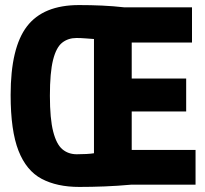

<svg xmlns="http://www.w3.org/2000/svg" viewBox="-20 -729 811 758"><path d="M752 0H499Q444 5 392.5 7Q341 9 293 9Q205 9 144.5 -23Q84 -55 53 -134Q22 -213 22 -354Q22 -541 86.5 -625Q151 -709 292 -709Q338 -709 382.5 -707Q427 -705 471 -700H738V-561H500V-419H715V-289H500V-137H752ZM351 -124V-575Q335 -576 317 -577.5Q299 -579 282 -579Q249 -579 225.5 -560.5Q202 -542 189.5 -492.5Q177 -443 177 -351Q177 -260 190 -209.5Q203 -159 226.5 -139.5Q250 -120 283 -120Q303 -120 321 -121Q339 -122 351 -124Z"/></svg>

Font: Georama SemiCondensed
Style: Bold
Weight: 700
Width: 4
Designer: Jean-Baptiste Levee
Foundry: Production Type
Version: Version 1.000